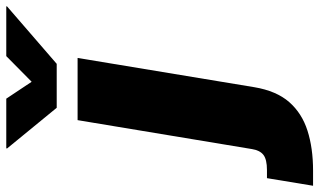

<svg xmlns="http://www.w3.org/2000/svg" viewBox="-335 -583 1008 606"><g transform="rotate(-90 169.0 -280.0)"><path d="M92.8 -539.1H289.1L196.8 18.6Q185.1 88.4 149.9 128.7Q114.7 168.9 59.6 186.5Q4.4 204.1 -66.4 204.1H-114.3L-90.3 58.6H-64.9Q-31.2 58.6 -16.8 47.4Q-2.4 36.1 1.5 11.2ZM160.6 -764.2 213.9 -684.1 294.9 -764.2H452.1L451.7 -761.7L270.5 -605H131.8L3.4 -761.7L3.9 -764.2Z"/></g></svg>

Font: Inter 18pt Black
Style: Italic
Weight: 900
Italic angle: -9.3988°
Designer: Rasmus Andersson
Foundry: rsms
Version: Version 4.001;git-66647c0bb